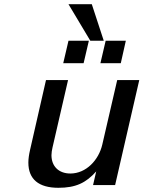

<svg xmlns="http://www.w3.org/2000/svg" viewBox="-20 -881 683 914"><path d="M474 -687 417 -861H306L410 -687ZM555 -580 579 -687H483L458 -580ZM378 -580 403 -687H306L281 -580ZM115 -107C115 -28 164 13 258 13C340 13 389 -10 438 -65L423 0H528L643 -500H538L467 -193C450 -119 390 -55 315 -55C259 -55 225 -90 225 -142C225 -153 227 -166 230 -179L304 -500H199L123 -167C118 -145 115 -125 115 -107Z"/></svg>

Font: Perun Medium Italic
Style: Regular
Weight: 500
Italic angle: -12°
Foundry: Copyright (c) Stefan Peev, Context Ltd, 2016
Version: Version 1.026